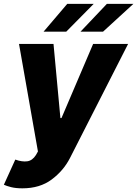

<svg xmlns="http://www.w3.org/2000/svg" viewBox="-43 -776 720 1008"><path d="M74.6 212.7Q39.4 212.7 15.3 206.5Q-8.9 200.3 -22.7 193.9L37.3 61.8Q73.2 74.6 100.1 70.8Q127.1 67.1 145.6 38L156.2 19.2L56.8 -545.5H237.9L274.1 -156.2H279.8L446 -545.5H629.6L324.2 54Q290.1 120.4 228.2 166.5Q166.2 212.7 74.6 212.7ZM185.7 -609.7 310 -755.7H448.9L304.7 -609.7ZM379.6 -609.7 518.1 -755.7H657.3L497.9 -609.7Z"/></svg>

Font: Inter UI Extra Bold
Style: Italic
Weight: 800
Italic angle: 9.39999°
Designer: Rasmus Andersson
Foundry: rsms
Version: 3.2;8d6f07862